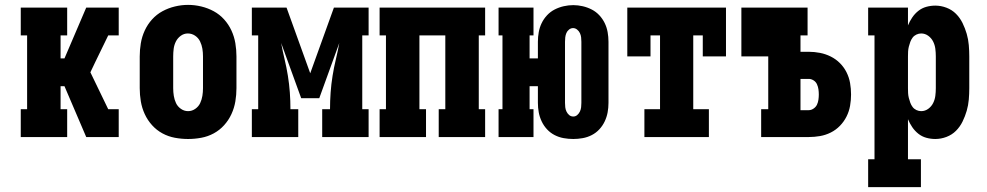

<svg xmlns="http://www.w3.org/2000/svg" viewBox="-20 -561 4040 786"><path d="M65 0V-114H91V-416H65V-530H255V-416H228V-322H244L333 -530H466V-416H423L370 -307L350 -265L423 -114H466V0H333L244 -208H228V-114H255V0Z M750 8Q723 8 696 3Q669 -2 645 -15Q621 -28 602.5 -48.5Q584 -69 572.5 -94Q561 -119 556.5 -146Q552 -173 552 -200V-330Q552 -357 556.5 -384Q561 -411 572.5 -436Q584 -461 602.5 -481.5Q621 -502 645 -515Q669 -528 696 -534.5Q723 -541 750 -541Q777 -541 804 -534.5Q831 -528 855 -515Q879 -502 897.5 -481.5Q916 -461 927.5 -436Q939 -411 943.5 -384Q948 -357 948 -330V-200Q948 -173 943.5 -146Q939 -119 927.5 -94Q916 -69 897.5 -48.5Q879 -28 855 -15Q831 -2 804 3Q777 8 750 8ZM750 -106Q766 -106 779.5 -115.5Q793 -125 799.5 -139Q806 -153 808.5 -168.5Q811 -184 811 -200V-330Q811 -346 808.5 -361.5Q806 -377 799 -391.5Q792 -406 778.5 -415Q765 -424 749 -424Q733 -424 720 -414.5Q707 -405 700 -391Q693 -377 691 -361.5Q689 -346 689 -330V-200Q689 -184 691.5 -168.5Q694 -153 700.5 -139Q707 -125 720.5 -115.5Q734 -106 750 -106Z M1011 0V-114H1037V-416H1011V-530H1153L1250 -261L1347 -530H1489V-416H1463V-114H1489V0H1299V-114H1331Q1331 -148 1333.5 -182.5Q1336 -217 1341.5 -251Q1347 -285 1355 -318.5Q1363 -352 1369 -385L1287 -159H1213L1131 -385Q1137 -352 1145 -318.5Q1153 -285 1158.5 -251Q1164 -217 1166.5 -182.5Q1169 -148 1169 -114H1201V0Z M1534 0V-114H1560V-416H1534V-530H1966V-416H1940V-114H1966V0H1776V-114H1803V-416H1697V-114H1724V0Z M2327 8Q2307 8 2287.5 4.5Q2268 1 2250.5 -8Q2233 -17 2219.5 -31.5Q2206 -46 2197.5 -64Q2189 -82 2185.5 -101Q2182 -120 2182 -140V-208H2148V-114H2164V0H2021V-114H2037V-416H2021V-530H2164V-416H2148V-322H2182V-390Q2182 -410 2185.5 -429.5Q2189 -449 2197.5 -466.5Q2206 -484 2219.5 -498.5Q2233 -513 2250.5 -522Q2268 -531 2287.5 -535.5Q2307 -540 2327 -540Q2346 -540 2365.5 -535.5Q2385 -531 2402.5 -522Q2420 -513 2433.5 -498.5Q2447 -484 2455.5 -466.5Q2464 -449 2467.5 -429.5Q2471 -410 2471 -390V-140Q2471 -120 2467.5 -101Q2464 -82 2455.5 -64Q2447 -46 2433.5 -31.5Q2420 -17 2402.5 -8Q2385 1 2365.5 4.5Q2346 8 2327 8ZM2327 -84Q2336 -84 2343 -90Q2350 -96 2354 -104.5Q2358 -113 2359 -122Q2360 -131 2360 -140V-390Q2360 -399 2359 -408Q2358 -417 2354 -425.5Q2350 -434 2342.5 -440Q2335 -446 2326 -446Q2317 -446 2309.5 -440Q2302 -434 2298.5 -425.5Q2295 -417 2294 -408Q2293 -399 2293 -390V-140Q2293 -131 2294 -122Q2295 -113 2299 -104.5Q2303 -96 2310 -90Q2317 -84 2327 -84Z M2618 0V-114H2682V-416H2643V-330H2548V-530H2952V-330H2857V-416H2818V-114H2882V0Z M3096 0V-114H3125V-330H3015V-530H3286V-416H3257V-349H3291Q3314 -349 3337 -344.5Q3360 -340 3381 -329.5Q3402 -319 3418.5 -302.5Q3435 -286 3445.5 -265Q3456 -244 3460 -221Q3464 -198 3464 -174Q3464 -151 3460 -128Q3456 -105 3445.5 -84Q3435 -63 3418.5 -46Q3402 -29 3381 -18.5Q3360 -8 3337 -4Q3314 0 3291 0ZM3257 -110H3291Q3301 -110 3310.5 -116.5Q3320 -123 3324.5 -132.5Q3329 -142 3330.5 -153Q3332 -164 3332 -174Q3332 -185 3330.5 -195.5Q3329 -206 3324.5 -216Q3320 -226 3310.5 -232Q3301 -238 3291 -238H3257Z M3534 205V91H3560V-416H3534V-530H3697V-457Q3704 -474 3714.5 -489.5Q3725 -505 3739.5 -516.5Q3754 -528 3772 -533Q3790 -538 3809 -538Q3832 -538 3854.5 -529.5Q3877 -521 3893.5 -504.5Q3910 -488 3920.5 -466.5Q3931 -445 3937.5 -422.5Q3944 -400 3946 -376.5Q3948 -353 3948 -330V-200Q3948 -177 3946 -153.5Q3944 -130 3937.5 -107.5Q3931 -85 3920.5 -63.5Q3910 -42 3893.5 -25.5Q3877 -9 3854.5 -0.5Q3832 8 3809 8Q3790 8 3772 3Q3754 -2 3739.5 -13.5Q3725 -25 3714.5 -40.5Q3704 -56 3697 -73V91H3750V205ZM3751 -106Q3767 -106 3780 -115.5Q3793 -125 3800 -139Q3807 -153 3809 -168.5Q3811 -184 3811 -200V-330Q3811 -346 3809 -361.5Q3807 -377 3800 -391Q3793 -405 3780 -414.5Q3767 -424 3751 -424Q3741 -424 3731.5 -419.5Q3722 -415 3716 -407Q3710 -399 3706.5 -389.5Q3703 -380 3700.5 -370Q3698 -360 3697.5 -350Q3697 -340 3697 -330V-200Q3697 -190 3697.5 -180Q3698 -170 3700.5 -160Q3703 -150 3706.5 -140.5Q3710 -131 3716 -123Q3722 -115 3731.5 -110.5Q3741 -106 3751 -106Z"/></svg>

Font: Iosevka Slab Heavy
Style: Regular
Weight: 900
Monospace: yes
Designer: Belleve Invis
Foundry: Belleve Invis
Version: Version 11.1.0; ttfautohint (v1.8.3)